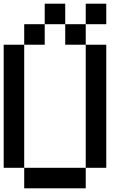

<svg xmlns="http://www.w3.org/2000/svg" viewBox="-20 -1020 707 1040"><path d="M111.1 -111.1H0V-777.8H111.1ZM444.4 0H111.1V-111.1H444.4ZM555.6 -111.1H444.4V-777.8H555.6ZM555.6 -888.9H444.4V-1000H555.6ZM333.3 -888.9H222.2V-1000H333.3ZM444.4 -777.8H333.3V-888.9H444.4ZM222.2 -777.8H111.1V-888.9H222.2Z"/></svg>

Font: Pixeloid Mono
Style: Regular
Weight: 400
Monospace: yes
Designer: GGBotNet
Foundry: GGBotNet
Version: 0.5